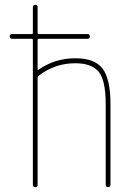

<svg xmlns="http://www.w3.org/2000/svg" viewBox="-20 -770 540 790"><path d="M30.3 -610.4Q20.5 -610.4 20 -620.1Q19.5 -629.9 30.3 -629.9H110.4Q115.2 -629.9 115.2 -634.8V-740.2Q115.2 -750 125 -750Q134.8 -750 134.8 -740.2V-634.8Q134.8 -629.9 139.6 -629.9H339.8Q349.6 -629.9 349.6 -620.1Q349.6 -610.4 339.8 -610.4H139.6Q134.8 -610.4 134.8 -605.5V-485.4Q134.8 -481.4 138.7 -483.4Q206.1 -530.3 290 -530.3Q370.1 -530.3 402.3 -487.3Q434.6 -444.3 434.6 -339.8V-9.8Q434.6 0 424.8 0Q415 0 415 -9.8V-339.8Q415 -440.4 385.7 -475.1Q356.4 -509.8 290 -509.8Q205.1 -509.8 138.7 -458Q134.8 -455.1 134.8 -450.2V-9.8Q134.8 0 125 0Q115.2 0 115.2 -9.8V-605.5Q115.2 -610.4 110.4 -610.4Z"/></svg>

Font: Rounded-X Mgen+ 1mn thin
Style: Regular
Weight: 100
Designer: [Source Han Sans]
Ryoko NISHIZUKA  (kana & ideographs); Paul D. Hunt (Latin, Greek & Cyrillic); Wenlong ZHANG  (bopomofo
Version: Version 1.059.20150602